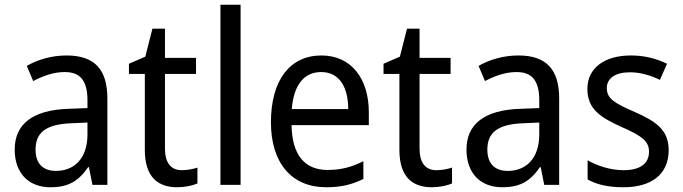

<svg xmlns="http://www.w3.org/2000/svg" viewBox="-20 -780 2882 810"><path d="M261 -546C197 -546 138 -528 93 -502L120 -438C162 -460 206 -476 253 -476C316 -476 349 -443 349 -357V-324L269 -321C117 -316 42 -256 42 -149C42 -49 101 10 193 10C270 10 312 -17 352 -75H355L370 0H433V-364C433 -486 380 -546 261 -546ZM281 -260 349 -263V-213C349 -111 293 -59 216 -59C164 -59 130 -87 130 -149C130 -218 170 -256 281 -260Z M747 -62C702 -62 676 -92 676 -153V-468H807V-536H676V-659H623L593 -541L524 -511V-468H591V-148C591 -30 649 10 728 10C759 10 793 3 813 -6V-73C796 -67 770 -62 747 -62Z M995 0V-760H910V0Z M1336 -546C1204 -546 1123 -443 1123 -264C1123 -94 1209 10 1356 10C1419 10 1464 -1 1513 -25V-100C1463 -75 1419 -63 1362 -63C1265 -63 1212 -127 1210 -252H1536V-306C1536 -447 1463 -546 1336 -546ZM1335 -476C1414 -476 1449 -409 1449 -320H1211C1219 -421 1262 -476 1335 -476Z M1821 -62C1776 -62 1750 -92 1750 -153V-468H1881V-536H1750V-659H1697L1667 -541L1598 -511V-468H1665V-148C1665 -30 1723 10 1802 10C1833 10 1867 3 1887 -6V-73C1870 -67 1844 -62 1821 -62Z M2167 -546C2103 -546 2044 -528 1999 -502L2026 -438C2068 -460 2112 -476 2159 -476C2222 -476 2255 -443 2255 -357V-324L2175 -321C2023 -316 1948 -256 1948 -149C1948 -49 2007 10 2099 10C2176 10 2218 -17 2258 -75H2261L2276 0H2339V-364C2339 -486 2286 -546 2167 -546ZM2187 -260 2255 -263V-213C2255 -111 2199 -59 2122 -59C2070 -59 2036 -87 2036 -149C2036 -218 2076 -256 2187 -260Z M2801 -147C2801 -231 2748 -268 2659 -307C2570 -346 2540 -364 2540 -409C2540 -449 2575 -475 2637 -475C2682 -475 2725 -462 2764 -443L2794 -511C2749 -533 2699 -546 2641 -546C2532 -546 2458 -494 2458 -405C2458 -319 2514 -284 2605 -243C2693 -205 2718 -181 2718 -140C2718 -92 2684 -62 2610 -62C2554 -62 2496 -82 2459 -104V-23C2496 -2 2544 10 2610 10C2728 10 2801 -44 2801 -147Z"/></svg>

Font: Noto Sans Gurmukhi UI SemiCondensed
Style: Regular
Weight: 400
Width: 4
Designer: Jelle Bosma - Monotype Design Team
Foundry: Monotype Imaging Inc.
Version: Version 2.004